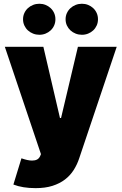

<svg xmlns="http://www.w3.org/2000/svg" viewBox="-20 -794 645 1019"><path d="M5.7 -545.5H210.2L298.3 -167.6H304L393.5 -545.5H599.4L400.6 45.5Q389.6 79.2 371.1 108.3Q352.6 137.4 324.8 158.7Q296.9 180 258.5 192.3Q220.2 204.5 169 204.5Q99.8 204.5 51.1 185.4L93.8 46.2Q109.7 51.8 123.9 55Q138.1 58.2 150.2 58.2Q166.2 58.2 176.8 52.6Q187.5 46.9 193.2 34.1L197.4 24.1ZM328.1 -691.8Q328.1 -709.5 335 -724.6Q342 -739.7 353.9 -750.7Q365.8 -761.7 381.6 -767.9Q397.4 -774.1 414.8 -774.1Q432.2 -774.1 447.6 -767.9Q463.1 -761.7 474.8 -750.7Q486.5 -739.7 493.3 -724.6Q500 -709.5 500 -691.8Q500 -674 493.3 -658.9Q486.5 -643.8 474.8 -632.8Q463.1 -621.8 447.6 -615.6Q432.2 -609.4 414.8 -609.4Q397.4 -609.4 381.6 -615.6Q365.8 -621.8 353.9 -632.8Q342 -643.8 335 -658.9Q328.1 -674 328.1 -691.8ZM188.9 -774.1Q206.3 -774.1 221.8 -767.9Q237.2 -761.7 248.9 -750.7Q260.7 -739.7 267.4 -724.6Q274.1 -709.5 274.1 -691.8Q274.1 -674 267.4 -658.9Q260.7 -643.8 248.9 -632.8Q237.2 -621.8 221.8 -615.6Q206.3 -609.4 188.9 -609.4Q171.5 -609.4 155.7 -615.6Q139.9 -621.8 128 -632.8Q116.1 -643.8 109.2 -658.9Q102.3 -674 102.3 -691.8Q102.3 -709.5 109.2 -724.6Q116.1 -739.7 128 -750.7Q139.9 -761.7 155.7 -767.9Q171.5 -774.1 188.9 -774.1Z"/></svg>

Font: Inter P Black
Style: Regular
Weight: 900
Designer: Rasmus Andersson
Foundry: rsms
Version: Version 3.018;git-588b23468